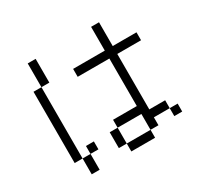

<svg xmlns="http://www.w3.org/2000/svg" viewBox="-179 -1031 1358 1312"><g transform="rotate(-30 500.0 -374.5)"><path d="M937.5 0V-62.5H875V0ZM312.5 -62.5V-125H250V-62.5H187.5Q187.5 -62.5 187.5 62.5H250Q250 62.5 250 -62.5ZM937.5 -562.5V-625H750V-812.5H687.5V-625H437.5V-562.5H687.5Q687.5 -562.5 687.5 -187.5H500V-125H437.5Q437.5 -125 437.5 0H500V62.5H687.5V0H500Q500 0 500 -125H687.5Q687.5 -125 687.5 0H750V-62.5H875V-125H750V-562.5ZM187.5 -62.5V-625H125V-62.5ZM187.5 -625H250V-812.5H187.5Z"/></g></svg>

Font: UnifontExMono
Style: Regular
Weight: 500
Version: Version 15.0.06